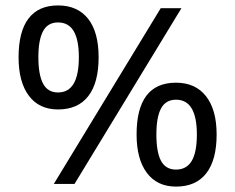

<svg xmlns="http://www.w3.org/2000/svg" viewBox="-20 -774 871 711"><path d="M194.8 -368.7Q125 -368.7 86.9 -419.4Q48.8 -470.2 48.8 -562Q48.8 -657.2 85.7 -705.6Q122.6 -753.9 194.8 -753.9Q267.1 -753.9 306.2 -704.6Q345.2 -655.3 345.2 -562Q345.2 -467.3 306.9 -418Q268.6 -368.7 194.8 -368.7ZM194.8 -431.6Q233.4 -431.6 252.7 -464.1Q272 -496.6 272 -562Q272 -626.5 252.9 -658.7Q233.9 -690.9 194.8 -690.9Q156.7 -690.9 139.4 -658.4Q122.1 -626 122.1 -562Q122.1 -497.6 139.4 -464.6Q156.7 -431.6 194.8 -431.6ZM651.9 -743.7 255.9 -92.8H179.2L575.2 -743.7ZM631.8 -83Q562 -83 523.9 -133.8Q485.8 -184.6 485.8 -275.9Q485.8 -371.6 522.2 -419.7Q558.6 -467.8 631.8 -467.8Q703.6 -467.8 742.9 -417.7Q782.2 -367.7 782.2 -275.9Q782.2 -181.6 743.9 -132.3Q705.6 -83 631.8 -83ZM631.8 -146Q670.9 -146 689.9 -178Q709 -210 709 -275.9Q709 -340.3 689.7 -372.6Q670.4 -404.8 631.8 -404.8Q593.8 -404.8 576.4 -372.6Q559.1 -340.3 559.1 -275.9Q559.1 -210.4 576.4 -178.2Q593.8 -146 631.8 -146Z"/></svg>

Font: Noto Sans Telugu UI
Style: Regular
Weight: 400
Designer: Monotype Design Team
Foundry: Monotype Imaging Inc.
Version: Version 1.05